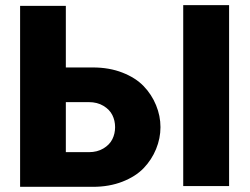

<svg xmlns="http://www.w3.org/2000/svg" viewBox="-20 -723 970 746"><path d="M235.8 -460.9H340.8Q404.3 -460.9 455.6 -440.9Q506.8 -420.9 538.1 -388.4Q569.3 -356 586.4 -314.2Q603.5 -272.5 603.5 -229Q603.5 -185.5 586.4 -143.8Q569.3 -102.1 538.1 -69.6Q506.8 -37.1 455.6 -17.1Q404.3 2.9 340.8 2.9H58.1V-700.2H235.8ZM325.2 -326.2H235.8V-131.8H325.2Q357.9 -131.8 381.8 -146.2Q405.8 -160.6 416.5 -182.1Q427.2 -203.6 427.2 -229Q427.2 -254.4 416.5 -275.9Q405.8 -297.4 381.8 -311.8Q357.9 -326.2 325.2 -326.2ZM691.9 0V-703.1H870.1V0Z"/></svg>

Font: LT Superior Black
Style: Regular
Weight: 900
Designer: Daniel Lyons
Foundry: LyonsType
Version: Version 2.005